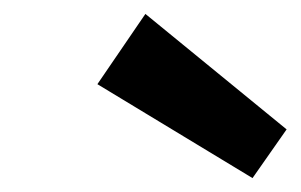

<svg xmlns="http://www.w3.org/2000/svg" viewBox="-20 -860 432 276"><path d="M343 -604 120 -739 189 -840 392 -674Z"/></svg>

Font: Bitter Thin
Style: Bold Italic
Weight: 700
Italic angle: -9°
Version: Version 3.021